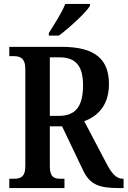

<svg xmlns="http://www.w3.org/2000/svg" viewBox="-20 -951 645 971"><path d="M227 -784V-771H278C332 -811 413 -886 435 -921V-931H310C293 -886 254 -828 227 -784ZM27 0H306V-47H287C255 -47 232 -54 232 -110V-312H294L400 -90C435 -16 483 0 581 0H605V-47H601C568 -47 544 -74 516 -129L406 -338C471 -362 531 -415 531 -526C531 -651 461 -714 293 -714H27V-667H50C79 -667 108 -659 108 -603V-110C108 -54 81 -47 50 -47H27ZM278 -365H232V-661H281C364 -661 400 -617 400 -519C400 -417 365 -365 278 -365Z"/></svg>

Font: Noto Serif Tamil Condensed SemiBold
Style: Italic
Weight: 600
Width: 3
Italic angle: -12°
Designer: Indian Type Foundry, Tom Grace, and the Monotype Design Team
Foundry: Monotype Imaging Inc.
Version: Version 2.003